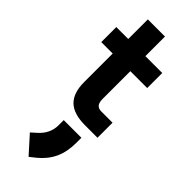

<svg xmlns="http://www.w3.org/2000/svg" viewBox="-318 -678 1046 1046"><g transform="rotate(45 205.0 -155.5)"><path d="M106 -164V-383H18V-499H110V-650H242V-499H372V-383H242V-170Q242 -142 252.5 -129Q263 -116 286 -116H372V0H276Q188 0 147 -40Q106 -80 106 -164ZM91 240 121 213Q174 166 174 101V62H310V101Q310 170 286.5 221Q263 272 214 312L180 339Z"/></g></svg>

Font: Bai Jamjuree
Style: Bold
Weight: 700
Designer: Katatrad Aksorn Co.,Ltd.
Foundry: Cadson Demak Co.,Ltd.
Version: Version 1.000; ttfautohint (v1.6)